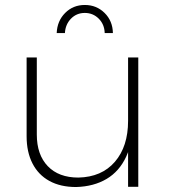

<svg xmlns="http://www.w3.org/2000/svg" viewBox="-20 -751 681 772"><path d="M128 -210Q128 -129 172 -83Q216 -37 295 -37Q389 -39 442 -100.5Q495 -162 495 -265H515Q515 -181 487.5 -121.5Q460 -62 408.5 -31.5Q357 -1 286 1Q223 1 178.5 -23.5Q134 -48 110.5 -94Q87 -140 87 -203V-520H128ZM495 -520H536V0H495ZM241 -618H208Q210 -667 242 -699Q274 -731 321 -731Q368 -731 400.5 -699Q433 -667 434 -618H401Q400 -653 377 -676Q354 -699 321 -699Q288 -699 265.5 -676Q243 -653 241 -618Z"/></svg>

Font: Alexandria ExtraLight
Style: Regular
Weight: 250
Designer: Mohamed Gaber
Foundry: Kief Type Foundry
Version: Version 5.100